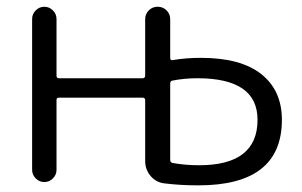

<svg xmlns="http://www.w3.org/2000/svg" viewBox="-20 -562 894 569"><path d="M466.8 -18.6Q442.4 -21.5 426.3 -40.5Q410.2 -59.6 410.2 -85V-265.6Q410.2 -272.5 402.3 -272.5H154.3Q147.5 -272.5 147.5 -265.6V-58.6Q147.5 -43.9 136.7 -33.2Q126 -22.5 111.3 -22.5Q96.7 -22.5 85.9 -33.2Q75.2 -43.9 75.2 -58.6V-505.9Q75.2 -520.5 85.9 -531.2Q96.7 -542 111.3 -542Q126 -542 136.7 -531.2Q147.5 -520.5 147.5 -505.9V-337.9Q147.5 -330.1 154.3 -330.1H402.3Q410.2 -330.1 410.2 -337.9V-504.9Q410.2 -520.5 420.9 -531.2Q431.6 -542 447.3 -542Q462.9 -542 473.6 -531.2Q484.4 -520.5 484.4 -504.9V-390.6Q484.4 -382.8 491.2 -383.8Q531.2 -390.6 575.2 -390.6Q693.4 -390.6 754.4 -342.3Q815.4 -293.9 815.4 -207Q815.4 -12.7 568.4 -12.7Q566.4 -12.7 565.4 -12.7Q514.6 -12.7 466.8 -18.6ZM491.2 -323.2Q484.4 -322.3 484.4 -314.5V-87.9Q484.4 -81.1 491.2 -79.1Q528.3 -72.3 570.3 -72.3Q743.2 -72.3 743.2 -207Q743.2 -330.1 565.4 -330.1Q526.4 -330.1 491.2 -323.2Z"/></svg>

Font: Gen Jyuu Gothic P Normal
Style: Regular
Weight: 300
Designer: [Source Han Sans]
Ryoko NISHIZUKA  (kana & ideographs); Paul D. Hunt (Latin, Greek & Cyrillic); Wenlong ZHANG  (bopomofo
Version: Version 1.002.20150607